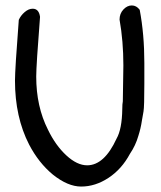

<svg xmlns="http://www.w3.org/2000/svg" viewBox="-20 -685 590 705"><path d="M464 -665Q447 -665 433 -650Q419 -635 419 -613Q433 -534 433 -445L431 -313Q429 -303 429 -285Q428 -211 408 -176Q363 -78 300 -78Q263 -78 223.5 -114.5Q184 -151 156 -209Q113 -294 113 -404Q113 -444 127 -623Q123 -653 100 -653Q85 -653 70.5 -640.5Q56 -628 49 -612Q35 -430 35 -389Q35 -255 87 -154Q122 -87 174 -44Q229 0 278 0Q330 0 378.5 -32Q427 -64 457 -120Q478 -151 488 -186Q497 -214 501 -242L507 -276Q510 -293 510 -378V-454Q510 -559 493 -649Q481 -665 464 -665Z"/></svg>

Font: Patrick Hand SC
Style: Regular
Weight: 400
Designer: Patrick Wagesreiter
Foundry: Patrick Wagesreiter
Version: Version 2.001; ttfautohint (v1.8.2)